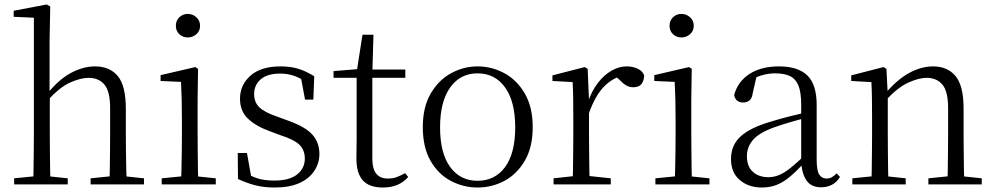

<svg xmlns="http://www.w3.org/2000/svg" viewBox="-20 -822 4432 856"><path d="M43 0V-27L153 -38H178L282 -27V0ZM128 0Q129 -24 129.5 -65Q130 -106 130.5 -150Q131 -194 131 -227V-743L41 -747V-774L188 -802L204 -793L201 -639V-405L202 -393V-227Q202 -194 202.5 -150Q203 -106 203.5 -65Q204 -24 205 0ZM384 0V-27L492 -38H518L622 -27V0ZM468 0Q469 -24 469.5 -64.5Q470 -105 470.5 -149Q471 -193 471 -227V-339Q471 -415 445.5 -445Q420 -475 375 -475Q340 -475 292.5 -454Q245 -433 189 -370L172 -403H190Q242 -468 296.5 -497Q351 -526 404 -526Q469 -526 505 -483Q541 -440 541 -337V-227Q541 -193 541.5 -149Q542 -105 543 -64.5Q544 -24 545 0Z M701 0V-27L812 -38H836L942 -27V0ZM787 0Q788 -24 789 -65Q790 -106 790.5 -150Q791 -194 791 -227V-285Q791 -335 790 -377.5Q789 -420 787 -457L696 -461V-487L851 -523L863 -515L861 -378V-227Q861 -194 861.5 -150Q862 -106 862.5 -65Q863 -24 864 0ZM817 -655Q795 -655 779.5 -669.5Q764 -684 764 -707Q764 -730 779.5 -745Q795 -760 817 -760Q839 -760 855.5 -745Q872 -730 872 -707Q872 -684 855.5 -669.5Q839 -655 817 -655Z M1204 14Q1157 14 1119.5 4.5Q1082 -5 1041 -24L1040 -140H1081L1103 -17L1069 -19V-55Q1097 -37 1127.5 -27Q1158 -17 1203 -17Q1271 -17 1305 -44.5Q1339 -72 1339 -115Q1339 -152 1316 -175.5Q1293 -199 1231 -219L1180 -238Q1120 -260 1085 -293.5Q1050 -327 1050 -382Q1050 -443 1096.5 -484.5Q1143 -526 1231 -526Q1275 -526 1309.5 -515.5Q1344 -505 1381 -482L1377 -378H1340L1319 -490L1348 -486V-454Q1318 -475 1289.5 -484.5Q1261 -494 1230 -494Q1172 -494 1142.5 -468.5Q1113 -443 1113 -403Q1113 -365 1137.5 -342.5Q1162 -320 1216 -302L1265 -284Q1341 -257 1372.5 -222Q1404 -187 1404 -135Q1404 -95 1381.5 -60.5Q1359 -26 1315 -6Q1271 14 1204 14Z M1605 -475V-512H1787V-475ZM1687 14Q1626 14 1597.5 -18Q1569 -50 1569 -115Q1569 -138 1569.5 -156.5Q1570 -175 1570 -201V-475H1467V-505L1590 -515L1570 -500L1596 -667H1645L1640 -496V-485V-116Q1640 -69 1657.5 -47.5Q1675 -26 1709 -26Q1732 -26 1749 -32.5Q1766 -39 1786 -50L1800 -33Q1780 -10 1752 2Q1724 14 1687 14Z M2109 14Q2046 14 1990 -15.5Q1934 -45 1899.5 -105Q1865 -165 1865 -255Q1865 -345 1900.5 -405.5Q1936 -466 1992 -496Q2048 -526 2109 -526Q2172 -526 2228 -496Q2284 -466 2319.5 -405.5Q2355 -345 2355 -255Q2355 -165 2319.5 -105Q2284 -45 2228.5 -15.5Q2173 14 2109 14ZM2109 -16Q2187 -16 2232 -77.5Q2277 -139 2277 -254Q2277 -369 2232 -432Q2187 -495 2109 -495Q2032 -495 1987 -432Q1942 -369 1942 -254Q1942 -139 1987 -77.5Q2032 -16 2109 -16Z M2448 0V-27L2558 -39H2590L2703 -27V0ZM2533 0Q2534 -24 2534.5 -65Q2535 -106 2535.5 -150Q2536 -194 2536 -227V-285Q2536 -337 2535.5 -378Q2535 -419 2533 -456L2443 -461V-486L2587 -523L2600 -515L2606 -375V-374V-227Q2606 -194 2606.5 -150Q2607 -106 2607.5 -65Q2608 -24 2609 0ZM2606 -318 2586 -369H2602Q2618 -416 2645 -451.5Q2672 -487 2705.5 -506.5Q2739 -526 2774 -526Q2802 -526 2823.5 -515.5Q2845 -505 2852 -486Q2851 -461 2839.5 -447Q2828 -433 2803 -433Q2786 -433 2771.5 -441.5Q2757 -450 2740 -468L2717 -488H2765Q2710 -475 2671.5 -434.5Q2633 -394 2606 -318Z M2902 0V-27L3013 -38H3037L3143 -27V0ZM2988 0Q2989 -24 2990 -65Q2991 -106 2991.5 -150Q2992 -194 2992 -227V-285Q2992 -335 2991 -377.5Q2990 -420 2988 -457L2897 -461V-487L3052 -523L3064 -515L3062 -378V-227Q3062 -194 3062.5 -150Q3063 -106 3063.5 -65Q3064 -24 3065 0ZM3018 -655Q2996 -655 2980.5 -669.5Q2965 -684 2965 -707Q2965 -730 2980.5 -745Q2996 -760 3018 -760Q3040 -760 3056.5 -745Q3073 -730 3073 -707Q3073 -684 3056.5 -669.5Q3040 -655 3018 -655Z M3376 14Q3318 14 3278.5 -19Q3239 -52 3239 -114Q3239 -152 3256 -182Q3273 -212 3311.5 -236Q3350 -260 3414 -279Q3456 -292 3501.5 -303.5Q3547 -315 3587 -324V-300Q3547 -290 3505.5 -278Q3464 -266 3428 -253Q3363 -229 3336.5 -197.5Q3310 -166 3310 -126Q3310 -80 3336.5 -56Q3363 -32 3406 -32Q3429 -32 3452 -41Q3475 -50 3504 -73Q3533 -96 3572 -134L3579 -88H3558Q3526 -54 3498.5 -31.5Q3471 -9 3442 2.5Q3413 14 3376 14ZM3641 13Q3597 13 3576 -17Q3555 -47 3552 -101V-105V-354Q3552 -411 3539.5 -441Q3527 -471 3501.5 -483Q3476 -495 3436 -495Q3407 -495 3377 -486.5Q3347 -478 3315 -459L3354 -486L3336 -407Q3333 -384 3321.5 -374.5Q3310 -365 3293 -365Q3260 -365 3253 -398Q3269 -458 3321 -492Q3373 -526 3453 -526Q3538 -526 3579.5 -485.5Q3621 -445 3621 -354V-111Q3621 -61 3632.5 -43.5Q3644 -26 3665 -26Q3678 -26 3688 -31.5Q3698 -37 3710 -49L3725 -33Q3710 -9 3688.5 2Q3667 13 3641 13Z M3780 0V-27L3889 -38H3915L4018 -27V0ZM3865 0Q3866 -24 3866.5 -65Q3867 -106 3867.5 -150Q3868 -194 3868 -227V-285Q3868 -337 3867.5 -378Q3867 -419 3865 -456L3775 -461V-486L3919 -523L3932 -515L3938 -398V-396V-227Q3938 -194 3938.5 -150Q3939 -106 3939.5 -65Q3940 -24 3941 0ZM4119 0V-27L4227 -38H4254L4357 -27V0ZM4204 0Q4205 -24 4205.5 -64.5Q4206 -105 4206.5 -149Q4207 -193 4207 -227V-339Q4207 -415 4181.5 -445Q4156 -475 4111 -475Q4077 -475 4029 -453.5Q3981 -432 3925 -370L3915 -402H3924Q3979 -467 4033 -496.5Q4087 -526 4140 -526Q4204 -526 4240 -483Q4276 -440 4276 -338V-227Q4276 -193 4276.5 -149Q4277 -105 4277.5 -64.5Q4278 -24 4279 0Z"/></svg>

Font: Noto Serif TC ExtraLight Light
Style: Regular
Weight: 300
Version: Version 2.003-H1;hotconv 1.1.1;makeotfexe 2.6.0